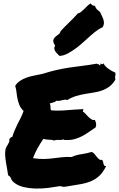

<svg xmlns="http://www.w3.org/2000/svg" viewBox="-20 -1089 692 1117"><path d="M54.7 -33.2Q46.9 -41 43.5 -51.8Q40 -62.5 27.3 -69.3Q25.4 -84 22 -103Q18.6 -122.1 15.1 -142.1Q11.7 -162.1 10.3 -182.1Q8.8 -202.1 11.7 -218.8Q13.7 -227.5 18.1 -235.4Q22.5 -243.2 26.9 -250.5Q31.2 -257.8 33.7 -265.6Q36.1 -273.4 34.2 -281.2Q40 -282.2 41.5 -287.6Q43 -293 50.8 -291Q57.6 -312.5 65.4 -331.1Q73.2 -349.6 82 -367.2Q90.8 -384.8 100.1 -402.8Q109.4 -420.9 117.2 -443.4Q100.6 -459 93.3 -477.1Q85.9 -495.1 82 -513.7Q78.1 -532.2 76.2 -551.3Q74.2 -570.3 68.4 -589.8Q80.1 -607.4 96.7 -618.7Q113.3 -629.9 133.3 -637.2Q153.3 -644.5 176.8 -648.9Q200.2 -653.3 226.6 -659.2Q273.4 -673.8 310.5 -682.1Q347.7 -690.4 382.8 -695.8Q418 -701.2 456.1 -705.6Q494.1 -710 543.9 -718.8Q544.9 -715.8 547.4 -715.8Q549.8 -715.8 553.7 -715.8Q556.6 -709 564.5 -709Q564.5 -711.9 564 -714.4Q563.5 -716.8 563.5 -718.8Q565.4 -718.8 568.8 -717.8Q572.3 -716.8 574.7 -715.8Q577.1 -714.8 579.1 -716.3Q581.1 -717.8 580.1 -722.7Q591.8 -702.1 610.4 -689Q628.9 -675.8 651.4 -666Q652.3 -657.2 651.9 -653.3Q651.4 -649.4 650.4 -646Q649.4 -642.6 649.4 -638.2Q649.4 -633.8 651.4 -626Q635.7 -599.6 615.7 -585Q595.7 -570.3 573.2 -562.5Q550.8 -554.7 525.9 -550.8Q501 -546.9 475.1 -542.5Q449.2 -538.1 422.9 -530.3Q396.5 -522.5 371.1 -506.8Q363.3 -509.8 356.9 -509.3Q350.6 -508.8 343.8 -506.8Q336.9 -504.9 328.6 -502.9Q320.3 -501 308.6 -502.9Q300.8 -496.1 290.5 -493.2Q280.3 -490.2 269.5 -487.3Q274.4 -476.6 273.9 -465.8Q273.4 -455.1 276.4 -447.3Q317.4 -443.4 367.2 -447.8Q417 -452.1 464.8 -454.1Q465.8 -449.2 463.9 -447.3Q461.9 -445.3 461.9 -440.4Q470.7 -434.6 478.5 -425.8Q486.3 -417 494.6 -408.7Q502.9 -400.4 511.7 -395Q520.5 -389.6 532.2 -390.6Q537.1 -380.9 539.1 -370.1Q541 -359.4 536.1 -347.7Q516.6 -335 498 -321.8Q479.5 -308.6 459.5 -297.9Q439.5 -287.1 416 -280.3Q392.6 -273.4 365.2 -274.4Q360.4 -274.4 356.9 -274.4Q353.5 -274.4 348.6 -278.3Q338.9 -273.4 322.8 -274.9Q306.6 -276.4 295.9 -271.5Q282.2 -276.4 264.2 -276.4Q246.1 -276.4 232.4 -281.2Q214.8 -255.9 199.2 -228Q183.6 -200.2 171.9 -168.9Q211.9 -163.1 238.3 -164.1Q264.6 -165 288.1 -168Q311.5 -170.9 336.4 -173.8Q361.3 -176.8 397.5 -175.8Q421.9 -187.5 453.6 -191.9Q485.4 -196.3 512.7 -205.1Q522.5 -202.1 529.3 -193.8Q536.1 -185.5 542.5 -177.2Q548.8 -168.9 555.7 -163.1Q562.5 -157.2 573.2 -159.2Q578.1 -154.3 579.6 -147.5Q581.1 -140.6 582.5 -134.8Q584 -128.9 586.9 -125.5Q589.8 -122.1 597.7 -123Q579.1 -85 556.2 -64.5Q533.2 -43.9 504.4 -32.7Q475.6 -21.5 439.9 -16.1Q404.3 -10.7 360.4 -2.9Q349.6 -1 342.3 -3.4Q335 -5.9 327.1 -5.9Q299.8 -1 262.2 3.9Q224.6 8.8 186.5 7.8Q148.4 6.8 113.3 -2Q78.1 -10.7 54.7 -33.2ZM576.2 -929.7Q568.4 -927.7 550.3 -916Q532.2 -904.3 503.9 -878.9Q489.3 -866.2 468.8 -847.2Q448.2 -828.1 424.3 -810.1Q400.4 -792 375 -778.3Q349.6 -764.6 326.2 -763.7Q319.3 -770.5 312.5 -777.3Q305.7 -784.2 301.3 -791Q296.9 -797.9 295.9 -805.7Q294.9 -813.5 300.8 -823.2Q288.1 -843.8 290 -854.5Q292 -865.2 300.3 -873Q308.6 -880.9 318.8 -887.7Q329.1 -894.5 333 -908.2Q355.5 -932.6 382.3 -958.5Q409.2 -984.4 432.6 -1010.7Q442.4 -1012.7 451.7 -1020Q460.9 -1027.3 469.7 -1036.1Q478.5 -1044.9 487.8 -1054.2Q497.1 -1063.5 507.8 -1069.3Q509.8 -1063.5 519 -1058.1Q528.3 -1052.7 533.2 -1055.7Q534.2 -1044.9 543.9 -1034.7Q553.7 -1024.4 561.5 -1020.5Q567.4 -1006.8 573.2 -995.6Q579.1 -984.4 582 -973.6Q585 -962.9 584.5 -952.1Q584 -941.4 576.2 -929.7Z"/></svg>

Font: Permanent Marker
Style: Regular
Weight: 400
Designer: Font Diner, Inc
Foundry: Font Diner, Inc
Version: Version 1.001